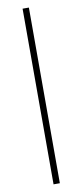

<svg xmlns="http://www.w3.org/2000/svg" viewBox="-104 -857 437 1020"><g transform="rotate(-10 115.0 -347.0)"><path d="M132 126.5H98V-821H132Z"/></g></svg>

Font: Argentum Novus ExtraLight
Style: Regular
Weight: 250
Designer: Julieta Ulanovsky (font) & Cristiano Sobral (main changes)
Foundry: Julieta Ulanovsky (font) & Cristiano Sobral (main changes)
Version: Version 3.00;November 27, 2020;FontCreator 13.0.0.2655 64-bi